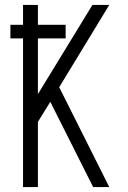

<svg xmlns="http://www.w3.org/2000/svg" viewBox="-20 -755 515 775"><path d="M73 0V-600H22V-655H73V-735H133V-655H245V-600H133V-375L353 -735H421L219 -403L421 0H356L183 -344L133 -263V0Z"/></svg>

Font: Iosevka QP Light
Style: Regular
Weight: 300
Designer: Belleve Invis
Foundry: Belleve Invis
Version: Version 20.0.0; ttfautohint (v1.8.4)